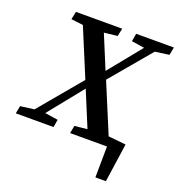

<svg xmlns="http://www.w3.org/2000/svg" viewBox="-176 -787 1021 1100"><g transform="rotate(20 335.0 -237.5)"><path d="M458 -616 466 -664H696L687 -616L601 -604L394 -358L519 -58L626 -47L592 189H528L530 0H305L314 -47L391 -55L302 -270L132 -59L212 -47L204 0H-26L-17 -47L67 -58L283 -316L162 -607L89 -616L99 -664H381L371 -616L290 -607L374 -404L536 -604Z"/></g></svg>

Font: Source Serif 4 Semibold
Style: Italic
Weight: 600
Italic angle: -12°
Designer: Frank Grießhammer
Foundry: Adobe
Version: Version 4.005;hotconv 1.1.0;makeotfexe 2.6.0